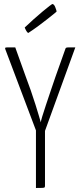

<svg xmlns="http://www.w3.org/2000/svg" viewBox="-20 -936 400 956"><path d="M193 -254 171 -255 6 -692Q5 -697 6.5 -698.5Q8 -700 19.5 -700Q31 -700 56 -700L108 -555Q120 -524 133 -486.5Q146 -449 157 -414Q168 -379 175 -355Q182 -331 183 -327Q183 -331 190 -355Q197 -379 209 -414Q221 -449 233.5 -487Q246 -525 257 -556L305 -691Q306 -696 309 -698Q312 -700 322 -700Q332 -700 355 -700ZM159 0V-316H204V-12Q204 -6 202.5 -3.5Q201 -1 191.5 -0.5Q182 0 159 0ZM121 -772Q118 -772 113.5 -778.5Q109 -785 106 -792Q103 -799 103 -799Q125 -820 148.5 -841Q172 -862 192.5 -879Q213 -896 226 -906Q239 -916 240 -916Q249 -916 255 -900.5Q261 -885 262 -879Q260 -876 246 -865Q232 -854 212 -838Q192 -822 168 -804.5Q144 -787 121 -772Z"/></svg>

Font: Yanone Kaffeesatz Light
Style: Regular
Weight: 300
Designer: Yanone (Cyrillic: Daniel Pouzeot, Huerta Tipografica, and Cyreal)
Foundry: Yanone
Version: Version 2.003